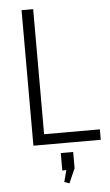

<svg xmlns="http://www.w3.org/2000/svg" viewBox="-60 -739 568 988"><g transform="rotate(-5 223.5 -245.5)"><path d="M136 -54H438V0H90V-700H150V-11ZM291 50V134L258 209L232 200L260 94L287 140H227V50Z"/></g></svg>

Font: Pathway Extreme 8pt Thin
Style: Regular
Weight: 100
Designer: Eduardo Rodriguez Tunni
Foundry: Eduardo Rodriguez Tunni
Version: Version 1.000